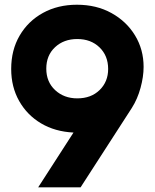

<svg xmlns="http://www.w3.org/2000/svg" viewBox="-20 -800 664 820"><path d="M308.6 -779.8Q392.1 -779.8 456.3 -744.1Q520.5 -708.5 556.9 -648.4Q593.3 -588.4 593.3 -514.2Q593.3 -472.7 580.3 -425Q567.4 -377.4 543 -338.9L324.2 0H143.1L293.9 -233.9Q214.8 -237.8 155.3 -273.2Q95.7 -308.6 61.8 -368.7Q27.8 -428.7 27.8 -505.4Q27.8 -586.4 64 -648.2Q100.1 -710 163.6 -744.9Q227.1 -779.8 308.6 -779.8ZM310.1 -379.9Q369.1 -379.9 405.5 -415.5Q441.9 -451.2 441.9 -505.4Q441.9 -562 405 -597.7Q368.2 -633.3 310.1 -633.3Q252.4 -633.3 215.1 -598.4Q177.7 -563.5 177.7 -506.8Q177.7 -450.2 215.6 -415Q253.4 -379.9 310.1 -379.9Z"/></svg>

Font: Acari Sans Neue Black
Style: Regular
Weight: 900
Designer: Alfredo Marco Pradil
Foundry: Alfredo Marco Pradil
Version: Version 1.045;June 16, 2019;FontCreator 11.5.0.2425 64-bit; 